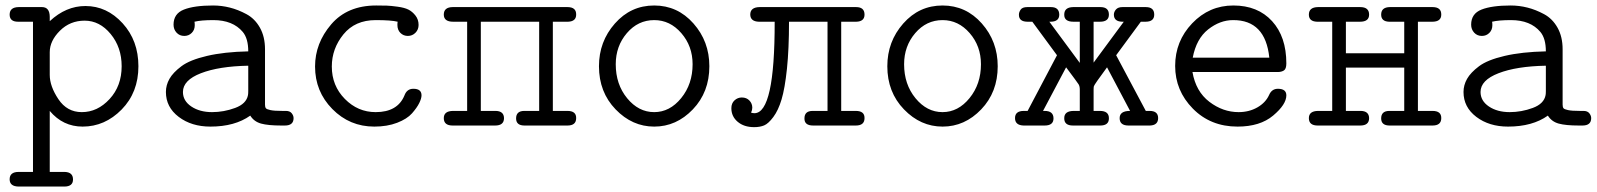

<svg xmlns="http://www.w3.org/2000/svg" viewBox="-20 -457 5814 699"><path d="M15.1 195.8Q15.1 168.9 47.9 168.9H100.1V-377.9H45.9Q15.1 -377.9 15.1 -403.8Q15.1 -430.7 47.9 -431.2H132.8Q160.6 -431.2 161.1 -396V-379.9Q220.2 -435.1 291 -435.1Q369.1 -435.1 426.5 -372.1Q483.9 -309.1 483.9 -215.8Q483.9 -120.6 422.9 -58.3Q361.8 3.9 280.8 3.9Q209 3.9 161.1 -53.2V168.9H215.8Q245.6 169.9 245.8 196Q246.1 222.2 213.9 222.2H47.9Q15.1 221.7 15.1 195.8ZM161.1 -184.1Q161.1 -143.1 192.6 -95.9Q224.1 -48.8 277.8 -48.8Q335 -48.8 378.9 -96.4Q422.9 -144 422.9 -215.8Q422.9 -284.7 382.8 -333.3Q342.8 -381.8 288.1 -381.8Q234.9 -381.8 198 -345Q161.1 -308.1 161.1 -267.1Z M584 -122.1Q584 -147 596.9 -169.9Q609.9 -192.9 640.4 -215.8Q670.9 -238.8 733.4 -253.4Q795.9 -268.1 883.8 -270Q883.8 -316.9 863.8 -340.8Q827.6 -383.8 756.8 -383.8Q711.9 -383.8 688 -377.9Q689 -374 689 -365.2Q689 -348.1 678 -337.2Q667 -326.2 650.9 -326.2Q633.8 -326.2 622.8 -338.1Q611.8 -350.1 611.8 -367.2Q611.8 -407.2 649.4 -422.1Q687 -437 755.9 -437Q786.6 -437 816.7 -429.4Q846.7 -421.9 877.2 -405.5Q907.7 -389.2 926.3 -356.2Q944.8 -323.2 944.8 -277.8V-76.2Q944.8 -67.4 947.8 -63.2Q950.7 -59.1 964.4 -56.2Q978 -53.2 1007.8 -53.2H1021Q1035.2 -53.2 1042 -44.7Q1048.8 -36.1 1048.8 -26.9Q1048.8 0 1017.1 0H1003.9Q956.1 0 930.4 -7.1Q904.8 -14.2 891.1 -36.1Q835 3.9 746.1 3.9Q677.2 3.9 630.6 -31.5Q584 -66.9 584 -122.1ZM646 -122.1Q646 -89.8 676.5 -69.3Q707 -48.8 752 -48.8Q794.9 -48.8 835.9 -64Q877 -79.1 882.8 -110.8Q883.8 -115.7 883.8 -126V-217.8Q776.9 -215.8 711.4 -190.4Q646 -165 646 -122.1Z M1127 -214.8Q1127 -299.8 1185.8 -368.4Q1244.6 -437 1349.6 -437Q1373.5 -437 1388.2 -436.5Q1402.8 -436 1427.7 -432.6Q1452.6 -429.2 1466.8 -422.1Q1481 -415 1492.4 -400.6Q1503.9 -386.2 1503.9 -366.2Q1503.9 -349.1 1492.4 -337.6Q1481 -326.2 1464.8 -326.2Q1448.7 -326.2 1437.7 -337.2Q1426.8 -348.1 1426.8 -366.2Q1426.8 -374 1427.7 -377.9Q1404.8 -383.8 1347.7 -383.8Q1272.5 -383.8 1230.2 -331.8Q1188 -279.8 1188 -214.8Q1188 -145 1235.4 -96.9Q1282.7 -48.8 1347.7 -48.8Q1427.7 -48.8 1452.6 -109.9Q1461.4 -133.8 1484.9 -133.8Q1514.6 -133.8 1514.6 -109.9Q1514.6 -98.6 1506.3 -81.8Q1498 -64.9 1480 -44.4Q1461.9 -23.9 1425.8 -10Q1389.6 3.9 1342.8 3.9Q1252.9 3.9 1189.9 -60.1Q1127 -124 1127 -214.8Z M1595.7 -26.9Q1595.7 -52.7 1628.9 -53.2H1680.7V-377.9H1629.9Q1595.7 -377.9 1595.7 -403.8Q1595.7 -430.7 1627.9 -431.2H2045.9Q2078.1 -431.2 2077.6 -403.8Q2077.6 -378.9 2047.9 -377.9H1992.7V-53.2H2045.9Q2078.1 -53.2 2077.6 -26.9Q2077.6 0 2045.9 0H1889.6Q1858.9 0 1858.9 -25.9Q1858.9 -52.7 1887.7 -53.2H1942.9V-377.9H1730.5V-53.2H1785.6Q1814.5 -52.2 1814.9 -26.9Q1814.9 0 1782.7 0H1627.9Q1595.7 0 1595.7 -26.9Z M2160.6 -215.8Q2160.6 -305.7 2218.5 -371.3Q2276.4 -437 2361.6 -437Q2446.8 -437 2504.6 -371.6Q2562.5 -306.2 2562.5 -215.8Q2562.5 -121.6 2502.4 -58.8Q2442.4 3.9 2361.8 3.9Q2281.7 3.9 2221.2 -58.8Q2160.6 -121.6 2160.6 -215.8ZM2221.7 -223.1Q2221.7 -149.9 2263.2 -99.4Q2304.7 -48.8 2361.6 -48.8Q2418.5 -48.8 2460 -99.9Q2501.5 -150.9 2501.5 -223.1Q2501.5 -289.1 2460.4 -336.4Q2419.4 -383.8 2361.8 -383.8Q2302.7 -383.8 2262.2 -336.4Q2221.7 -289.1 2221.7 -223.1Z M2642.6 -63Q2642.6 -81.1 2654.1 -91.6Q2665.5 -102.1 2680.7 -102.1Q2697.8 -102.1 2708.3 -91.1Q2718.8 -80.1 2718.8 -64.9Q2718.8 -56.2 2714.4 -46.9Q2720.2 -44.9 2726.6 -44.9Q2800.8 -44.9 2800.3 -377.9H2742.7Q2711.9 -378.9 2711.4 -403.8Q2711.4 -430.7 2745.6 -431.2H3096.7Q3127.4 -431.2 3127.4 -403.8Q3127.4 -378.9 3097.7 -377.9H3042.5V-53.2H3095.7Q3127.9 -53.2 3127.4 -26.9Q3127.4 0 3095.7 0H2940.4Q2908.2 0 2908.7 -25.9Q2908.7 -52.7 2937.5 -53.2H2992.7V-377.9H2852.5Q2852.5 -278.8 2845 -206.8Q2837.4 -134.8 2825.4 -95Q2813.5 -55.2 2795.4 -31Q2777.3 -6.8 2762 -0.5Q2746.6 5.9 2725.6 5.9Q2688.5 5.9 2665.5 -13.7Q2642.6 -33.2 2642.6 -63Z M3210.4 -215.8Q3210.4 -305.7 3268.3 -371.3Q3326.2 -437 3411.4 -437Q3496.6 -437 3554.4 -371.6Q3612.3 -306.2 3612.3 -215.8Q3612.3 -121.6 3552.2 -58.8Q3492.2 3.9 3411.6 3.9Q3331.5 3.9 3271 -58.8Q3210.4 -121.6 3210.4 -215.8ZM3271.5 -223.1Q3271.5 -149.9 3313 -99.4Q3354.5 -48.8 3411.4 -48.8Q3468.3 -48.8 3509.8 -99.9Q3551.3 -150.9 3551.3 -223.1Q3551.3 -289.1 3510.3 -336.4Q3469.2 -383.8 3411.6 -383.8Q3352.5 -383.8 3312 -336.4Q3271.5 -289.1 3271.5 -223.1Z M3707.5 -53.2H3721.2L3828.1 -255.9L3738.3 -377.9H3721.2Q3689 -377.9 3689.5 -403.8Q3689.5 -412.6 3695.8 -421.9Q3702.1 -431.2 3720.2 -431.2H3806.2Q3835.9 -431.2 3836.4 -403.8Q3836.4 -377.9 3804.2 -377.9H3800.3L3911.1 -228V-377.9H3888.2Q3854 -377.9 3854.5 -403.8Q3854.5 -430.7 3887.2 -431.2H3986.3Q4017.1 -431.2 4017.1 -403.8Q4017.1 -377.9 3984.4 -377.9H3961.4V-229L4071.3 -377.9H4067.4Q4035.2 -377.9 4035.2 -403.8Q4035.2 -413.6 4042.7 -422.4Q4050.3 -431.2 4066.4 -431.2H4151.4Q4182.1 -431.2 4182.1 -403.8Q4182.1 -377.9 4150.4 -377.9H4133.3L4043.5 -255.9L4151.4 -53.2H4165.5Q4196.3 -53.2 4196.3 -27.1Q4196.3 -1 4166.5 0H4088.4Q4056.2 0 4056.2 -26.9Q4056.2 -52.7 4092.3 -53.2H4094.2L4010.3 -211.9Q3964.4 -149.9 3962.4 -143.1Q3961.4 -139.2 3961.4 -130.9V-53.2H3984.4Q4017.6 -53.2 4017.1 -25.9Q4017.1 0 3985.4 0H3886.2Q3854 0 3854.5 -26.9Q3854.5 -52.7 3888.2 -53.2H3911.1V-130.9Q3911.1 -143.1 3906.7 -150.1Q3902.3 -157.2 3861.3 -211.9L3777.3 -53.2H3783.2Q3815.4 -53.2 3815.4 -25.9Q3815.4 0 3783.2 0H3706.5Q3675.3 -1 3675.3 -27.1Q3675.3 -53.2 3707.5 -53.2Z M4470.2 -437Q4559.1 -437 4611.1 -380.1Q4663.1 -323.2 4663.1 -226.1Q4663.1 -206.1 4654.1 -200.4Q4645 -194.8 4632.3 -194.8H4321.3Q4333.5 -124 4382.8 -86.4Q4432.1 -48.8 4489.3 -48.8Q4527.3 -48.8 4557.4 -65.9Q4587.4 -83 4600.1 -110.8Q4609.9 -133.8 4632.3 -133.8Q4663.1 -133.8 4663.1 -109.9Q4663.1 -76.7 4615.2 -36.4Q4567.4 3.9 4485.4 3.9Q4387.2 3.9 4322.8 -61.5Q4258.3 -127 4258.3 -217Q4258.3 -307.1 4320.3 -372.1Q4382.3 -437 4470.2 -437ZM4322.3 -247.1H4601.1Q4586.9 -384.3 4469.2 -383.8Q4421.4 -383.8 4378.4 -349.9Q4335.4 -315.9 4322.3 -247.1Z M4745.1 -26.9Q4745.1 -52.7 4778.3 -53.2H4830.1V-377.9H4774.9Q4745.1 -378.9 4745.1 -403.8Q4745.1 -430.7 4778.3 -431.2H4932.1Q4964.4 -431.2 4964.4 -403.8Q4964.4 -377.9 4931.2 -377.9Q4931.2 -377.9 4879.9 -377.9V-263.2H5092.3V-377.9H5037.1Q5008.3 -378.9 5008.3 -403.8Q5008.3 -430.7 5040 -431.2H5195.3Q5227.5 -431.2 5227.1 -403.8Q5227.1 -377.9 5194.3 -377.9H5142.1V-53.2H5195.3Q5227.5 -53.2 5227.1 -26.9Q5227.1 0 5195.3 0H5039.1Q5008.3 0 5008.3 -25.9Q5008.3 -52.7 5037.1 -53.2H5092.3V-210.9H4879.9V-53.2H4935.1Q4963.9 -52.2 4964.4 -26.9Q4964.4 0 4932.1 0H4777.3Q4745.1 0 4745.1 -26.9Z M5308.1 -122.1Q5308.1 -147 5321 -169.9Q5334 -192.9 5364.5 -215.8Q5395 -238.8 5457.5 -253.4Q5520 -268.1 5607.9 -270Q5607.9 -316.9 5587.9 -340.8Q5551.8 -383.8 5481 -383.8Q5436 -383.8 5412.1 -377.9Q5413.1 -374 5413.1 -365.2Q5413.1 -348.1 5402.1 -337.2Q5391.1 -326.2 5375 -326.2Q5357.9 -326.2 5346.9 -338.1Q5335.9 -350.1 5335.9 -367.2Q5335.9 -407.2 5373.5 -422.1Q5411.1 -437 5480 -437Q5510.7 -437 5540.8 -429.4Q5570.8 -421.9 5601.3 -405.5Q5631.8 -389.2 5650.4 -356.2Q5668.9 -323.2 5668.9 -277.8V-76.2Q5668.9 -67.4 5671.9 -63.2Q5674.8 -59.1 5688.5 -56.2Q5702.1 -53.2 5731.9 -53.2H5745.1Q5759.3 -53.2 5766.1 -44.7Q5772.9 -36.1 5772.9 -26.9Q5772.9 0 5741.2 0H5728Q5680.2 0 5654.5 -7.1Q5628.9 -14.2 5615.2 -36.1Q5559.1 3.9 5470.2 3.9Q5401.4 3.9 5354.7 -31.5Q5308.1 -66.9 5308.1 -122.1ZM5370.1 -122.1Q5370.1 -89.8 5400.6 -69.3Q5431.2 -48.8 5476.1 -48.8Q5519 -48.8 5560.1 -64Q5601.1 -79.1 5606.9 -110.8Q5607.9 -115.7 5607.9 -126V-217.8Q5501 -215.8 5435.5 -190.4Q5370.1 -165 5370.1 -122.1Z"/></svg>

Font: CMU Typewriter Text
Style: Light
Weight: 200
Version: Version 0.7.0